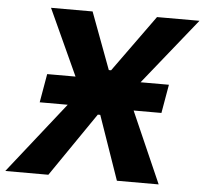

<svg xmlns="http://www.w3.org/2000/svg" viewBox="-87 -753 859 807"><g transform="rotate(5 343.0 -350.0)"><path d="M104.2 -421H617.8L596.8 -300.2H83.2ZM248.2 -359.4 249.2 -365.6 96 -700H271.4L360.8 -460.4H370.4L543.2 -700H722.4L454 -366L453 -360.4L611.4 0H435.2L341.4 -269.8H331L146 0H-35.8Z"/></g></svg>

Font: Fixel Italic Variable Display Thin
Style: Italic
Weight: 100
Italic angle: -10°
Designer: AlfaBravo + MacPaw
Foundry: Kyrylo Tkachov, Marchela Mozhyna, Serhii Makarenko, Maria Weinstein, Zakhar Kryvoshyya
Version: Version 1.210;Glyphs 3.2 (3217)